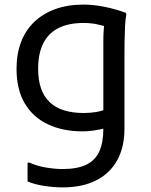

<svg xmlns="http://www.w3.org/2000/svg" viewBox="-20 -576 658 836"><path d="M252 240Q216 240 173 233.5Q130 227 100 214V132H108Q141 147 180.5 153.5Q220 160 252 160Q317 160 356 141Q395 122 412.5 83Q430 44 430 -16V-400Q430 -424 431.5 -445Q433 -466 436 -485L453 -457Q431 -464 403.5 -470Q376 -476 344 -476Q278 -476 234 -453.5Q190 -431 168 -386.5Q146 -342 146 -276Q146 -180 195.5 -132Q245 -84 344 -84Q372 -84 397 -88Q422 -92 452 -104L450 -20Q416 -12 390 -8Q364 -4 340 -4Q254 -4 189 -34.5Q124 -65 88 -125.5Q52 -186 52 -276Q52 -341 71.5 -392.5Q91 -444 129 -480.5Q167 -517 221 -536.5Q275 -556 344 -556Q389 -556 439 -545.5Q489 -535 528 -520L530 -512Q526 -494 524.5 -463Q523 -432 522.5 -400Q522 -368 522 -348V-16Q522 64 490.5 121.5Q459 179 398.5 209.5Q338 240 252 240Z"/></svg>

Font: Kufam
Style: Regular
Weight: 400
Designer: Wael Morcos, Artur Schmal
Foundry: Original Type
Version: Version 1.301; ttfautohint (v1.8.3)